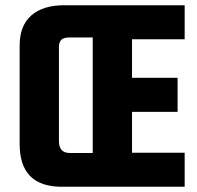

<svg xmlns="http://www.w3.org/2000/svg" viewBox="-20 -713 752 733"><path d="M685 -563H484V-416H658V-286H484V-130H685V0H216Q55 0 55 -163V-539Q55 -615 99.5 -654Q144 -693 225 -693H685ZM246 -129H334V-570H246Q222 -570 213.5 -560.5Q205 -551 205 -533V-175Q205 -129 246 -129Z"/></svg>

Font: Khand
Style: Bold
Weight: 700
Designer: Devanagari: Sanchit Sawaria, Jyotish Sonowal; Latin: Satya Rajpurohit
Foundry: Indian Type Foundry
Version: Version 1.101;PS 1.0;hotconv 1.0.78;makeotf.lib2.5.61930; tt